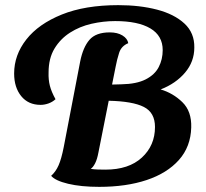

<svg xmlns="http://www.w3.org/2000/svg" viewBox="-20 -704 801 747"><path d="M366 23Q295 23 245 11Q195 -1 179 -20Q197 -36 208 -61Q219 -86 228 -132L292 -465Q303 -520 328 -549Q353 -578 407 -578Q437 -578 456.5 -566Q476 -554 479 -536Q452 -525 443.5 -498.5Q435 -472 430 -445L416 -375L452 -376Q511 -377 546.5 -395Q582 -413 597.5 -443Q613 -473 613 -509Q613 -565 565 -593.5Q517 -622 428 -622Q382 -622 336 -611.5Q290 -601 252.5 -577Q215 -553 192 -515Q169 -477 169 -422Q168 -394 174 -370.5Q180 -347 196 -318Q184 -307 168.5 -301.5Q153 -296 138 -296Q90 -296 62.5 -330Q35 -364 35 -418Q35 -490 82.5 -550.5Q130 -611 220.5 -647.5Q311 -684 440 -684Q524 -684 591 -666.5Q658 -649 697.5 -612.5Q737 -576 736 -519Q736 -464 700 -421.5Q664 -379 605 -356Q653 -342 689.5 -306.5Q726 -271 724 -208Q722 -133 676 -81.5Q630 -30 550.5 -3.5Q471 23 366 23ZM390 -44Q481 -44 532 -91Q583 -138 583 -210Q583 -266 539.5 -288Q496 -310 403 -312L363 -111Q358 -84 350 -68.5Q342 -53 333 -47Q346 -45 360.5 -44.5Q375 -44 390 -44Z"/></svg>

Font: Sansita Swashed Medium
Style: Regular
Weight: 500
Designer: Pablo Cosgaya
Foundry: Omnibus-Type
Version: Version 1.003; ttfautohint (v1.8.3)